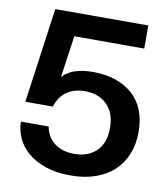

<svg xmlns="http://www.w3.org/2000/svg" viewBox="-81 -781 754 860"><g transform="rotate(10 295.5 -351.0)"><path d="M297 10Q231 10 182 -7Q133 -24 101 -52Q69 -80 53 -116Q37 -152 37 -189H163Q166 -171 175 -153Q184 -135 200 -120.5Q216 -106 240 -97Q264 -88 297 -88Q360 -88 397.5 -125Q435 -162 435 -230Q435 -297 397.5 -335Q360 -373 297 -373Q267 -373 244.5 -365Q222 -357 206.5 -344Q191 -331 181 -314Q171 -297 166 -280H41L101 -712H524V-607H206L179 -417Q203 -443 238.5 -453.5Q274 -464 314 -464Q430 -464 497 -404.5Q564 -345 564 -234Q564 -179 546 -134Q528 -89 494 -57Q460 -25 410.5 -7.5Q361 10 297 10Z"/></g></svg>

Font: Firefly Display
Style: Bold
Weight: 700
Designer: Colophon Foundry, Jonny Pinhorn
Foundry: Colophon Foundry
Version: Version 1.200; ttfautohint (v1.8.3)